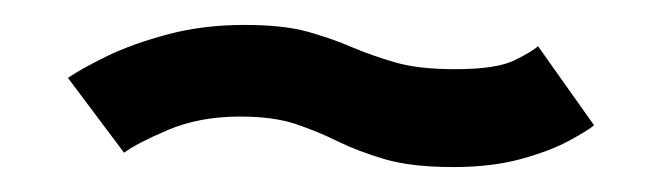

<svg xmlns="http://www.w3.org/2000/svg" viewBox="-20 -423 518 154"><path d="M343.5 -289Q374.5 -289 398 -295.5Q421.5 -302 436.2 -310Q451 -318 456.5 -322.5L411.5 -386Q407.5 -382 393 -374.8Q378.5 -367.5 345 -367.5Q315.5 -367.5 296.8 -373Q278 -378.5 262.2 -385.2Q246.5 -392 227 -397.5Q207.5 -403 176 -403Q143 -403 114.8 -395.5Q86.5 -388 65.5 -377.8Q44.5 -367.5 34.5 -360.5L79.5 -300.5Q89.5 -308 114.8 -318.8Q140 -329.5 172.5 -329.5Q199.5 -329.5 217.2 -323.5Q235 -317.5 251.2 -309.5Q267.5 -301.5 289 -295.2Q310.5 -289 343.5 -289Z"/></svg>

Font: Anybody Expanded
Style: Italic
Weight: 400
Width: 7
Italic angle: -10°
Version: Version 1.113;gftools[0.9.25]